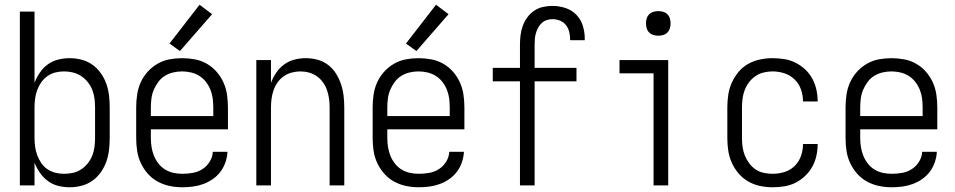

<svg xmlns="http://www.w3.org/2000/svg" viewBox="-20 -784 4040 812"><path d="M274 8Q300 8 325 1.5Q350 -5 370.5 -19.5Q391 -34 406 -55Q421 -76 429.5 -100Q438 -124 441 -149.5Q444 -175 444 -200V-330Q444 -356 441 -381Q438 -406 429.5 -430Q421 -454 406 -475Q391 -496 370.5 -510.5Q350 -525 325 -531.5Q300 -538 274 -538Q250 -538 226 -532Q202 -526 182.5 -512Q163 -498 149 -477.5Q135 -457 126 -434V-735H64V0H126V-96Q135 -73 149 -53Q163 -33 182.5 -18.5Q202 -4 226 2Q250 8 274 8ZM251 -49Q232 -49 214 -53.5Q196 -58 180.5 -68.5Q165 -79 154.5 -94.5Q144 -110 137.5 -127.5Q131 -145 128.5 -163.5Q126 -182 126 -200V-330Q126 -349 128.5 -367.5Q131 -386 137.5 -403.5Q144 -421 154.5 -436Q165 -451 180.5 -462Q196 -473 214 -477.5Q232 -482 251 -482Q270 -482 288.5 -477.5Q307 -473 323 -462.5Q339 -452 351 -437Q363 -422 370 -404.5Q377 -387 379.5 -368Q382 -349 382 -330V-200Q382 -181 379.5 -162Q377 -143 370 -125.5Q363 -108 351 -93Q339 -78 323 -67.5Q307 -57 288.5 -53Q270 -49 251 -49Z M751 8Q774 8 796.5 5Q819 2 840.5 -6Q862 -14 880.5 -27Q899 -40 912.5 -58Q926 -76 933.5 -98Q941 -120 942 -142H880Q879 -120 867 -100.5Q855 -81 836.5 -69Q818 -57 796 -53Q774 -49 751 -49Q732 -49 713.5 -53Q695 -57 678.5 -67Q662 -77 650 -92.5Q638 -108 631 -125.5Q624 -143 621 -162Q618 -181 618 -200V-237H944V-330Q944 -357 940 -384Q936 -411 925 -435.5Q914 -460 896 -480.5Q878 -501 854.5 -514.5Q831 -528 804 -533Q777 -538 750 -538Q723 -538 696.5 -533Q670 -528 646.5 -514.5Q623 -501 604.5 -480.5Q586 -460 575 -435.5Q564 -411 560 -384Q556 -357 556 -330V-200Q556 -173 560 -146Q564 -119 575.5 -94.5Q587 -70 605 -49.5Q623 -29 647 -16Q671 -3 697.5 2.5Q724 8 751 8ZM618 -293V-330Q618 -349 620.5 -368Q623 -387 630.5 -404.5Q638 -422 649.5 -437.5Q661 -453 677 -463Q693 -473 712 -477.5Q731 -482 750 -482Q769 -482 788 -477.5Q807 -473 823 -463Q839 -453 851 -437.5Q863 -422 870 -404.5Q877 -387 879.5 -368Q882 -349 882 -330V-293ZM741 -568 877 -724 824 -764 697 -600Z M1064 0H1126V-330Q1126 -349 1128.5 -367Q1131 -385 1137 -402.5Q1143 -420 1154 -435.5Q1165 -451 1180 -461.5Q1195 -472 1213.5 -477Q1232 -482 1250 -482Q1269 -482 1287 -477Q1305 -472 1320 -461.5Q1335 -451 1346 -435.5Q1357 -420 1363 -402.5Q1369 -385 1371.5 -367Q1374 -349 1374 -330V0H1436V-330Q1436 -355 1433 -380Q1430 -405 1422 -428.5Q1414 -452 1400.5 -473.5Q1387 -495 1367 -510Q1347 -525 1322.5 -531.5Q1298 -538 1273 -538Q1249 -538 1225.5 -532Q1202 -526 1182 -511.5Q1162 -497 1148.5 -477Q1135 -457 1126 -434V-530H1064Z M1751 8Q1774 8 1796.5 5Q1819 2 1840.5 -6Q1862 -14 1880.5 -27Q1899 -40 1912.5 -58Q1926 -76 1933.5 -98Q1941 -120 1942 -142H1880Q1879 -120 1867 -100.5Q1855 -81 1836.5 -69Q1818 -57 1796 -53Q1774 -49 1751 -49Q1732 -49 1713.5 -53Q1695 -57 1678.5 -67Q1662 -77 1650 -92.5Q1638 -108 1631 -125.5Q1624 -143 1621 -162Q1618 -181 1618 -200V-237H1944V-330Q1944 -357 1940 -384Q1936 -411 1925 -435.5Q1914 -460 1896 -480.5Q1878 -501 1854.5 -514.5Q1831 -528 1804 -533Q1777 -538 1750 -538Q1723 -538 1696.5 -533Q1670 -528 1646.5 -514.5Q1623 -501 1604.5 -480.5Q1586 -460 1575 -435.5Q1564 -411 1560 -384Q1556 -357 1556 -330V-200Q1556 -173 1560 -146Q1564 -119 1575.5 -94.5Q1587 -70 1605 -49.5Q1623 -29 1647 -16Q1671 -3 1697.5 2.5Q1724 8 1751 8ZM1618 -293V-330Q1618 -349 1620.5 -368Q1623 -387 1630.5 -404.5Q1638 -422 1649.5 -437.5Q1661 -453 1677 -463Q1693 -473 1712 -477.5Q1731 -482 1750 -482Q1769 -482 1788 -477.5Q1807 -473 1823 -463Q1839 -453 1851 -437.5Q1863 -422 1870 -404.5Q1877 -387 1879.5 -368Q1882 -349 1882 -330V-293ZM1741 -568 1877 -724 1824 -764 1697 -600Z M2179 0H2241V-440H2418V-497H2241V-595Q2241 -607 2242 -619.5Q2243 -632 2246.5 -644Q2250 -656 2256 -667Q2262 -678 2271 -686.5Q2280 -695 2292 -699Q2304 -703 2316 -703Q2332 -703 2347.5 -697Q2363 -691 2373 -678.5Q2383 -666 2387 -650.5Q2391 -635 2391 -619Q2391 -618 2391 -616.5Q2391 -615 2391 -614H2453Q2453 -616 2453 -618Q2453 -620 2453 -622Q2453 -649 2444.5 -676Q2436 -703 2416.5 -722.5Q2397 -742 2370.5 -750.5Q2344 -759 2316 -759Q2296 -759 2276 -754.5Q2256 -750 2239 -738.5Q2222 -727 2210 -710.5Q2198 -694 2191 -675Q2184 -656 2181.5 -635.5Q2179 -615 2179 -595V-497H2064V-440H2179Z M2744 0H2806V-530H2600V-474H2744ZM2764 -633Q2775 -633 2785 -636Q2795 -639 2802.5 -646.5Q2810 -654 2813 -664.5Q2816 -675 2816 -685Q2816 -696 2813 -706Q2810 -716 2802.5 -723.5Q2795 -731 2785 -734Q2775 -737 2764 -737Q2754 -737 2743.5 -734Q2733 -731 2725.5 -723.5Q2718 -716 2715 -706Q2712 -696 2712 -685Q2712 -675 2715 -664.5Q2718 -654 2725.5 -646.5Q2733 -639 2743.5 -636Q2754 -633 2764 -633Z M3247 8Q3272 8 3297 4Q3322 0 3344 -11Q3366 -22 3384.5 -39.5Q3403 -57 3415 -78.5Q3427 -100 3432.5 -124.5Q3438 -149 3438 -174Q3438 -174 3438 -174.5Q3438 -175 3438 -175H3376Q3376 -175 3376 -175Q3376 -175 3376 -174Q3376 -149 3367.5 -124.5Q3359 -100 3340.5 -82Q3322 -64 3297.5 -56.5Q3273 -49 3247 -49Q3229 -49 3210 -53Q3191 -57 3175.5 -67.5Q3160 -78 3148.5 -93.5Q3137 -109 3130 -126.5Q3123 -144 3120.5 -162.5Q3118 -181 3118 -200V-330Q3118 -349 3120.5 -368Q3123 -387 3130 -404.5Q3137 -422 3148.5 -437Q3160 -452 3175.5 -462.5Q3191 -473 3210 -477.5Q3229 -482 3247 -482Q3273 -482 3297.5 -474Q3322 -466 3340.5 -448Q3359 -430 3367.5 -405.5Q3376 -381 3376 -356Q3376 -356 3376 -355.5Q3376 -355 3376 -355H3438Q3438 -355 3438 -355.5Q3438 -356 3438 -357Q3438 -381 3432.5 -405.5Q3427 -430 3415 -452Q3403 -474 3384.5 -491Q3366 -508 3344 -519Q3322 -530 3297 -534Q3272 -538 3247 -538Q3221 -538 3194.5 -532.5Q3168 -527 3144.5 -514Q3121 -501 3103.5 -480Q3086 -459 3075 -434.5Q3064 -410 3060 -383.5Q3056 -357 3056 -330V-200Q3056 -173 3060 -146.5Q3064 -120 3075 -95.5Q3086 -71 3103.5 -50.5Q3121 -30 3144.5 -16.5Q3168 -3 3194.5 2.5Q3221 8 3247 8Z M3751 8Q3774 8 3796.5 5Q3819 2 3840.5 -6Q3862 -14 3880.5 -27Q3899 -40 3912.5 -58Q3926 -76 3933.5 -98Q3941 -120 3942 -142H3880Q3879 -120 3867 -100.5Q3855 -81 3836.5 -69Q3818 -57 3796 -53Q3774 -49 3751 -49Q3732 -49 3713.5 -53Q3695 -57 3678.5 -67Q3662 -77 3650 -92.5Q3638 -108 3631 -125.5Q3624 -143 3621 -162Q3618 -181 3618 -200V-237H3944V-330Q3944 -357 3940 -384Q3936 -411 3925 -435.5Q3914 -460 3896 -480.5Q3878 -501 3854.5 -514.5Q3831 -528 3804 -533Q3777 -538 3750 -538Q3723 -538 3696.5 -533Q3670 -528 3646.5 -514.5Q3623 -501 3604.5 -480.5Q3586 -460 3575 -435.5Q3564 -411 3560 -384Q3556 -357 3556 -330V-200Q3556 -173 3560 -146Q3564 -119 3575.5 -94.5Q3587 -70 3605 -49.5Q3623 -29 3647 -16Q3671 -3 3697.5 2.5Q3724 8 3751 8ZM3618 -293V-330Q3618 -349 3620.5 -368Q3623 -387 3630.5 -404.5Q3638 -422 3649.5 -437.5Q3661 -453 3677 -463Q3693 -473 3712 -477.5Q3731 -482 3750 -482Q3769 -482 3788 -477.5Q3807 -473 3823 -463Q3839 -453 3851 -437.5Q3863 -422 3870 -404.5Q3877 -387 3879.5 -368Q3882 -349 3882 -330V-293Z"/></svg>

Font: Iosevka SS09 Light
Style: Regular
Weight: 300
Monospace: yes
Designer: Belleve Invis
Foundry: Belleve Invis
Version: Version 5.2.1; ttfautohint (v1.8.3)